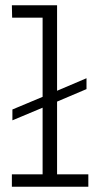

<svg xmlns="http://www.w3.org/2000/svg" viewBox="-20 -706 375 726"><path d="M195.8 -46.9H314V0H24.9V-46.9H141.1V-298.8L26.9 -251V-292L141.1 -339.8V-639.2H25.9L24.9 -686H195.8V-362.8L307.1 -410.2V-369.1L195.8 -321.8Z"/></svg>

Font: BioRhyme Light
Style: Regular
Weight: 300
Designer: Aoife Mooney
Foundry: Aoife Mooney Type
Version: Version 1.500;PS 001.500;hotconv 1.0.88;makeotf.lib2.5.64775